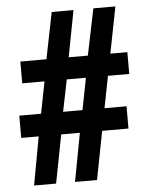

<svg xmlns="http://www.w3.org/2000/svg" viewBox="-52 -756 619 799"><g transform="rotate(-5 257.5 -356.5)"><path d="M404 -428 378 -295H470V-202H360L321 0H229L267 -202H189L150 0H58L95 -202H22V-295H113L139 -428H46V-519H155L194 -713H285L248 -519H328L368 -713H460L422 -519H493V-428ZM205 -295H286L312 -428H232Z"/></g></svg>

Font: Noto Sans Sinhala ExtraCondensed
Style: Bold
Weight: 700
Width: 2
Designer: Jelle Bosma - Monotype Design Team
Foundry: Monotype Imaging Inc.
Version: Version 2.006; ttfautohint (v1.8.4.7-5d5b)